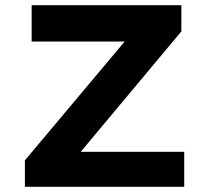

<svg xmlns="http://www.w3.org/2000/svg" viewBox="-20 -720 805 740"><path d="M76 0V-102L505 -613L560 -560H102V-700H679V-599L251 -87L196 -135H690V0Z"/></svg>

Font: Lexend Exa SemiBold
Style: Regular
Weight: 600
Designer: Bonnie Shaver-Troup, Thomas Jockin
Foundry: Lexend
Version: Version 1.007